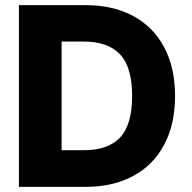

<svg xmlns="http://www.w3.org/2000/svg" viewBox="-20 -727 746 747"><path d="M53.7 0V-707H312.5Q419.9 -707 498.5 -664.6Q577.1 -622.1 619.1 -542.5Q661.1 -462.9 661.1 -353.5Q661.1 -244.1 619.1 -164.6Q577.1 -85 498.5 -42.5Q419.9 0 312.5 0ZM306.6 -142.6Q400.4 -142.6 447.3 -192.1Q494.1 -241.7 494.1 -353.5Q494.1 -465.8 447 -515.6Q399.9 -565.4 304.7 -565.4H219.7V-142.6Z"/></svg>

Font: Pretendard GOV ExtraBold
Style: Regular
Weight: 800
Designer: Base glyphs from Inter by Rasmus Andersson; Hangeul glyphs from Noto Sans CJK(Source Han Sans) by Jang Soo-young and Kan
Foundry: Kil Hyung-jin
Version: Version 1.309